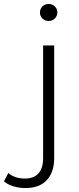

<svg xmlns="http://www.w3.org/2000/svg" viewBox="-111 -753 400 971"><path d="M18 198Q-14 198 -42.5 189.5Q-71 181 -91 164L-69 122Q-36 150 15 150Q60 150 83.5 124Q107 98 107 47V-523H163V48Q163 117 126 157.5Q89 198 18 198ZM135 -647Q116 -647 103.5 -659.5Q91 -672 91 -690Q91 -708 103.5 -720.5Q116 -733 135 -733Q154 -733 166.5 -720.5Q179 -708 179 -691Q179 -672 166.5 -659.5Q154 -647 135 -647Z"/></svg>

Font: Montserrat-Alt1 Light
Style: Regular
Weight: 300
Designer: Differentunic
Foundry: Differentunic
Version: Version 7.222